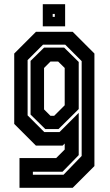

<svg xmlns="http://www.w3.org/2000/svg" viewBox="-20 -691 523 911"><path d="M72.5 200V59H246.5L287 18.5V-10L277 0H150.5L47.5 -103V-437L150.5 -540H325L428 -437V97L325 200ZM136 138H281.5L367.5 49V-401L289.5 -479H184L111 -406V-143.5L190 -64.5H262.5L353.5 -155.5V45L276.5 124H136ZM195 -78.5 125 -147.5V-402L189 -465H284.5L353.5 -397V-173.5L257.5 -78.5ZM219.5 -141.5H237L287 -191.5V-368.5L256 -399H219.5L189 -368.5V-172ZM183 -566V-671H289V-566ZM230 -611H240V-625H230Z"/></svg>

Font: Tourney Condensed Regular
Style: Bold
Weight: 700
Width: 3
Designer: Tyler Finck
Foundry: Etcetera Type Co
Version: Version 1.010; ttfautohint (v1.8.3)